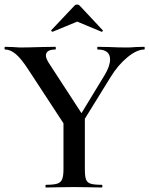

<svg xmlns="http://www.w3.org/2000/svg" viewBox="-20 -833 663 853"><path d="M469 -569Q469 -613 414 -613Q412 -613 412 -619Q412 -625 414 -625L466 -624Q508 -622 543 -622Q560 -622 584 -624L621 -625Q623 -625 623 -619Q623 -613 621 -613Q588 -613 546 -578.5Q504 -544 471 -490L332 -265L312 -281L444 -498Q469 -539 469 -569ZM3 -613Q0 -613 0 -619Q0 -625 3 -625L36 -624Q58 -622 68 -622Q101 -622 163 -624L226 -625Q228 -625 228 -619Q228 -613 226 -613Q184 -613 184 -586Q184 -574 197 -553L350 -318L270 -273L109 -519Q75 -572 50.5 -592.5Q26 -613 3 -613ZM357 -319V-81Q357 -50 362 -36Q367 -22 382.5 -17Q398 -12 432 -12Q435 -12 435 -6Q435 0 432 0Q400 0 382 -1L309 -2L237 -1Q217 0 184 0Q182 0 182 -6Q182 -12 184 -12Q218 -12 234 -17Q250 -22 256 -36.5Q262 -51 262 -81V-310ZM323 -813Q329 -813 334 -808L436 -699Q437 -699 437 -697Q437 -695 434.5 -693Q432 -691 431 -692L323 -737L214 -692Q212 -691 209 -694.5Q206 -698 208 -699L311 -808Q316 -813 323 -813Z"/></svg>

Font: Cormorant SC SemiBold
Style: Regular
Weight: 600
Designer: Christian Thalmann (Catharsis Fonts)
Foundry: Catharsis Fonts
Version: Version 4.000